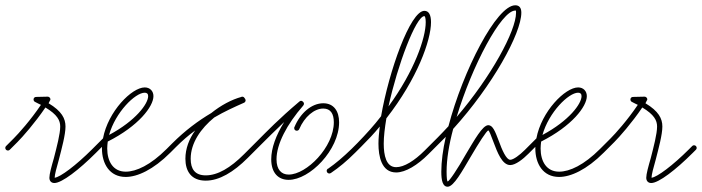

<svg xmlns="http://www.w3.org/2000/svg" viewBox="-30 -671 2658 727"><path d="M176 22C204 22 269 -28 333 -92L345 -104C347 -106 348 -108 348 -111C348 -116 344 -121 338 -121C335 -121 333 -120 331 -118L319 -106C258 -45 198 0 177 2C177 -9 184 -36 193 -67C204 -110 218 -161 218 -192C218 -222 204 -250 154 -280L159 -290C160 -291 161 -293 161 -295C161 -300 156 -305 151 -305L107 -304C101 -304 97 -300 97 -294C97 -290 100 -286 103 -285C111 -281 118 -277 125 -274C86 -216 40 -165 22 -147L-7 -118C-9 -116 -10 -114 -10 -111C-10 -106 -6 -101 0 -101C3 -101 5 -102 7 -104L36 -133C55 -152 102 -205 142 -264C187 -237 198 -215 198 -192C198 -164 185 -115 174 -72C165 -41 157 -12 157 2C157 14 164 22 176 22Z M446 -1C490 -1 550 -28 615 -93L626 -104C628 -106 629 -108 629 -111C629 -116 624 -121 619 -121C616 -121 614 -120 612 -118L601 -107C540 -46 486 -21 446 -21C399 -21 376 -59 376 -109C376 -118 377 -126 378 -135C495 -194 551 -268 551 -307C551 -326 538 -340 518 -340C469 -340 379 -249 360 -147L331 -118C329 -116 328 -114 328 -111C328 -106 332 -101 338 -101C341 -101 343 -102 345 -104L356 -115V-109C356 -51 385 -1 446 -1ZM383 -160C407 -246 482 -320 518 -320C526 -320 531 -316 531 -307C531 -278 484 -214 383 -160Z M749 13C800 13 854 -19 908 -73L939 -104C941 -106 942 -108 942 -111C942 -116 937 -121 932 -121C929 -121 927 -120 925 -118L894 -87C842 -35 794 -7 749 -7C708 -7 692 -31 692 -70C692 -130 731 -185 781 -226C820 -249 858 -266 894 -282C897 -283 900 -287 900 -291C900 -293 899 -295 898 -297L895 -301C893 -304 890 -305 887 -305C886 -305 885 -305 884 -304C847 -294 806 -272 770 -243C721 -214 671 -177 622 -128L612 -118C610 -116 609 -114 609 -111C609 -106 613 -101 619 -101C622 -101 624 -102 626 -104L636 -114C660 -138 684 -159 709 -177C686 -145 672 -108 672 -70C672 -23 694 13 749 13Z M1063 10C1143 10 1254 -103 1254 -208C1254 -250 1234 -280 1194 -280C1150 -280 1107 -243 1085 -190C1084 -189 1084 -188 1084 -186C1084 -180 1088 -176 1094 -176C1098 -176 1102 -179 1103 -182C1123 -229 1160 -260 1194 -260C1222 -260 1234 -240 1234 -208C1234 -114 1131 -10 1063 -10C1036 -10 1017 -28 1017 -68C1017 -125 1056 -200 1118 -271C1122 -276 1122 -281 1118 -285L1117 -286C1113 -290 1108 -291 1103 -286C1025 -220 981 -174 944 -137L925 -118C923 -116 922 -114 922 -111C922 -106 926 -101 932 -101C935 -101 937 -102 939 -104L958 -123C982 -147 1009 -174 1046 -209C1015 -159 997 -110 997 -68C997 -16 1024 10 1063 10ZM1217 -14C1219 -14 1221 -15 1223 -16C1254 -37 1283 -61 1315 -93L1326 -104C1328 -106 1329 -108 1329 -111C1329 -116 1324 -121 1319 -121C1316 -121 1314 -120 1312 -118L1301 -107C1269 -76 1242 -53 1212 -32H1211C1209 -30 1207 -28 1207 -24C1207 -18 1212 -14 1217 -14Z M1470 -18C1506 -18 1551 -46 1592 -87L1609 -104C1611 -106 1612 -108 1612 -111C1612 -116 1607 -121 1602 -121C1599 -121 1597 -120 1595 -118L1578 -101C1539 -62 1500 -38 1470 -38C1432 -38 1423 -83 1423 -127C1423 -154 1427 -187 1433 -223C1550 -373 1602 -518 1602 -587C1602 -614 1594 -630 1577 -630C1523 -630 1442 -399 1413 -231C1387 -197 1357 -164 1324 -130L1312 -118C1310 -116 1309 -114 1309 -111C1309 -106 1313 -101 1319 -101C1322 -101 1324 -102 1326 -104L1338 -116C1363 -141 1387 -166 1408 -192C1405 -168 1403 -146 1403 -127C1403 -80 1414 -18 1470 -18ZM1441 -268C1475 -424 1545 -610 1577 -610C1579 -610 1582 -603 1582 -587C1582 -527 1539 -402 1441 -268Z M1665 36C1688 36 1720 -23 1752 -77C1783 -130 1813 -177 1819 -177C1822 -177 1829 -159 1839 -132C1853 -95 1871 -46 1902 -46C1922 -46 1950 -68 1971 -89L1986 -104C1988 -106 1989 -108 1989 -111C1989 -116 1984 -121 1979 -121C1976 -121 1974 -120 1972 -118L1957 -103C1938 -84 1914 -66 1902 -66C1887 -66 1871 -103 1858 -139C1845 -173 1836 -197 1819 -197C1797 -197 1766 -140 1734 -87C1703 -32 1671 16 1665 16C1663 16 1661 4 1661 -21C1661 -67 1670 -124 1686 -183C1834 -346 1944 -544 1944 -623C1944 -642 1936 -651 1921 -651C1850 -651 1723 -403 1668 -193C1654 -178 1641 -164 1627 -150L1595 -118C1593 -116 1592 -114 1592 -111C1592 -106 1596 -101 1602 -101C1605 -101 1607 -102 1609 -104L1641 -136C1647 -142 1652 -147 1658 -153C1647 -105 1641 -59 1641 -21C1641 12 1646 36 1665 36ZM1699 -228C1757 -421 1868 -631 1921 -631C1924 -631 1924 -632 1924 -623C1924 -554 1830 -381 1699 -228Z M2087 -1C2131 -1 2191 -28 2256 -93L2267 -104C2269 -106 2270 -108 2270 -111C2270 -116 2265 -121 2260 -121C2257 -121 2255 -120 2253 -118L2242 -107C2181 -46 2127 -21 2087 -21C2040 -21 2017 -59 2017 -109C2017 -118 2018 -126 2019 -135C2136 -194 2192 -268 2192 -307C2192 -326 2179 -340 2159 -340C2110 -340 2020 -249 2001 -147L1972 -118C1970 -116 1969 -114 1969 -111C1969 -106 1973 -101 1979 -101C1982 -101 1984 -102 1986 -104L1997 -115V-109C1997 -51 2026 -1 2087 -1ZM2024 -160C2048 -246 2123 -320 2159 -320C2167 -320 2172 -316 2172 -307C2172 -278 2125 -214 2024 -160Z M2436 22C2464 22 2529 -28 2593 -92L2605 -104C2607 -106 2608 -108 2608 -111C2608 -116 2604 -121 2598 -121C2595 -121 2593 -120 2591 -118L2579 -106C2518 -45 2458 0 2437 2C2437 -9 2444 -36 2453 -67C2464 -110 2478 -161 2478 -192C2478 -222 2464 -250 2414 -280L2419 -290C2420 -291 2421 -293 2421 -295C2421 -300 2416 -305 2411 -305L2367 -304C2361 -304 2357 -300 2357 -294C2357 -290 2360 -286 2363 -285C2371 -281 2378 -277 2385 -274C2346 -216 2300 -165 2282 -147L2253 -118C2251 -116 2250 -114 2250 -111C2250 -106 2254 -101 2260 -101C2263 -101 2265 -102 2267 -104L2296 -133C2315 -152 2362 -205 2402 -264C2447 -237 2458 -215 2458 -192C2458 -164 2445 -115 2434 -72C2425 -41 2417 -12 2417 2C2417 14 2424 22 2436 22Z"/></svg>

Font: Mistral SingleLine Outline
Style: Regular
Weight: 300
Designer: François Chastanet, Élisa Garzelli, Anais Alves, Morgane Autin
Foundry: institut supérieur des arts et du design Toulouse / isdaT
Version: Version 1.000;Glyphs 3.3 (3337)